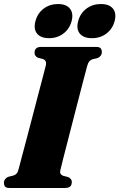

<svg xmlns="http://www.w3.org/2000/svg" viewBox="-30 -933 593 953"><path d="M269.5 -88Q264.5 -67.5 283.5 -60.5L308.5 -54Q326.5 -45 326.5 -30Q326.5 0 294 0H17Q1 0 -4.8 -7Q-10.5 -14 -10.5 -25.5Q-10.5 -36.5 -4.2 -44Q2 -51.5 10 -55L37.5 -62Q47 -65.5 52.8 -72Q58.5 -78.5 62.5 -94Q66.5 -109.5 77 -149.2Q87.5 -189 101.8 -242.5Q116 -296 131 -353.8Q146 -411.5 160 -464.8Q174 -518 184.2 -556.8Q194.5 -595.5 198 -610.5Q202.5 -632.5 183 -640L158 -646.5Q141.5 -655 141.5 -670.5Q141.5 -700 173.5 -700H448Q464.5 -700 470 -692.8Q475.5 -685.5 475.5 -675Q475.5 -664 469.5 -656.2Q463.5 -648.5 455 -645L428 -638.5Q418.5 -634.5 413 -628.2Q407.5 -622 403 -606.5Q399 -592 388.8 -553Q378.5 -514 364.8 -460.8Q351 -407.5 336 -349.2Q321 -291 307.2 -237.2Q293.5 -183.5 283.2 -143.8Q273 -104 269.5 -88ZM213.5 -743.5Q172.5 -743.5 154 -766.2Q135.5 -789 146 -828Q156 -867 186.5 -890Q217 -913 258 -913Q299 -913 317.2 -890Q335.5 -867 325.5 -828Q315 -789.5 284.8 -766.5Q254.5 -743.5 213.5 -743.5ZM426 -743.5Q385 -743.5 366.2 -766.2Q347.5 -789 358 -828Q368 -867 398.8 -890Q429.5 -913 470.5 -913Q512.5 -913 530.8 -890Q549 -867 539 -828Q528.5 -789.5 498.2 -766.5Q468 -743.5 426 -743.5Z"/></svg>

Font: Fraunces 144pt Soft Black
Style: Italic
Weight: 900
Italic angle: -16°
Version: Version 1.000;[b76b70a41]